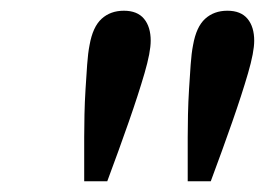

<svg xmlns="http://www.w3.org/2000/svg" viewBox="-20 -750 502 358"><path d="M211 -730Q236 -730 248.5 -715Q261 -700 261 -674Q261 -653 249.5 -613.5Q238 -574 220 -522.5Q202 -471 180 -412H137V-494Q137 -513 137.5 -536.5Q138 -560 139.5 -584Q141 -608 142.5 -629.5Q144 -651 147 -666Q153 -700 169.5 -715Q186 -730 211 -730ZM404 -730Q429 -730 441.5 -715Q454 -700 454 -674Q454 -653 442.5 -613.5Q431 -574 413 -522.5Q395 -471 373 -412H330V-494Q330 -513 330.5 -536.5Q331 -560 332.5 -584Q334 -608 335.5 -629.5Q337 -651 340 -666Q346 -700 362.5 -715Q379 -730 404 -730Z"/></svg>

Font: Source Serif 4 18pt SemiBold
Style: Italic
Weight: 600
Italic angle: -12°
Designer: Frank Grießhammer
Foundry: Adobe Systems Incorporated
Version: Version 4.004;hotconv 1.0.116;makeotfexe 2.5.65601